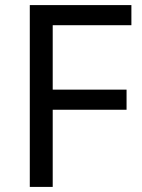

<svg xmlns="http://www.w3.org/2000/svg" viewBox="-20 -734 559 754"><path d="M187 0H97V-714H496V-635H187V-382H477V-303H187Z"/></svg>

Font: Noto Sans Siddham
Style: Regular
Weight: 400
Designer: Monotype Design Team
Foundry: Monotype Imaging Inc.
Version: Version 2.004; ttfautohint (v1.8.4.7-5d5b)